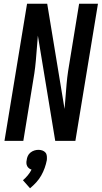

<svg xmlns="http://www.w3.org/2000/svg" viewBox="-20 -755 545 1029"><path d="M4 0 125 -735H233L326 -171Q329 -205 331.5 -238.5Q334 -272 337 -306Q340 -340 345 -373.5Q350 -407 356 -441L404 -735H505L384 0H276L183 -564Q180 -530 177.5 -496.5Q175 -463 172 -429Q169 -395 164 -361.5Q159 -328 153 -294L105 0ZM141 254 103 211Q117 199 129 184.5Q141 170 149 154Q142 152 135.5 147Q129 142 125.5 135Q122 128 121.5 119.5Q121 111 123 103Q124 92 129 81Q134 70 143.5 62.5Q153 55 164 51.5Q175 48 186 48Q197 48 207 51.5Q217 55 223.5 62.5Q230 70 231 81Q232 92 231 103Q227 124 219.5 145Q212 166 201 185.5Q190 205 174.5 222Q159 239 141 254Z"/></svg>

Font: Iosevka Term Curly Semibold
Style: Italic
Weight: 600
Italic angle: -9°
Designer: Belleve Invis
Foundry: Belleve Invis
Version: Version 32.3.0